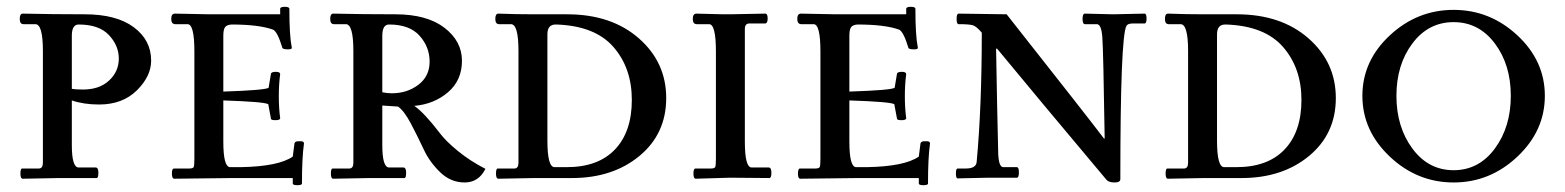

<svg xmlns="http://www.w3.org/2000/svg" viewBox="-20 -523 4596 564"><path d="M154 0 47 2Q40 2 40 -13Q40 -28 45 -28H94Q106 -28 106 -45V-373Q106 -452 84 -452H49Q38 -452 38 -467.5Q38 -483 47 -483Q136 -481 229 -481Q322 -481 373 -443Q424 -405 424 -345Q424 -299 382 -257.5Q340 -216 271 -216Q226 -216 191 -228V-97Q191 -31 211 -31H261Q269 -31 269 -15.5Q269 0 264 0ZM211 -451Q191 -451 191 -418V-262Q202 -260 224 -260Q272 -260 300.5 -286.5Q329 -313 329 -351Q329 -389 300 -420Q271 -451 211 -451Z M494 -483 596 -481H803V-497Q803 -503 816.5 -503Q830 -503 830 -497Q830 -418 837 -384Q839 -378 826 -378Q809 -378 809 -384Q795 -430 782 -436Q740 -451 660 -451Q646 -450 641 -443Q636 -436 636 -418V-254Q757 -258 769 -265L776 -307Q778 -312 790.5 -312Q803 -312 803 -305Q799 -276 799 -240.5Q799 -205 803 -176Q803 -170 789.5 -170Q776 -170 776 -174L768 -217Q756 -224 636 -228V-107Q636 -32 656 -32H688Q798 -34 840 -63L845 -102Q847 -108 855.5 -108Q864 -108 867 -108Q873 -106 873 -102Q867 -60 867 16Q867 21 853.5 21Q840 21 840 16V0H662L492 2Q485 2 485 -13Q485 -28 491 -28H536Q547 -28 549 -32.5Q551 -37 551 -57V-372Q551 -452 531 -452H495Q483 -452 483 -467.5Q483 -483 494 -483Z M1066 0 959 2Q952 2 952 -13Q952 -28 957 -28H1006Q1018 -28 1018 -45V-373Q1018 -452 996 -452H961Q950 -452 950 -467.5Q950 -483 959 -483Q1048 -481 1141 -481Q1234 -481 1285.5 -441.5Q1337 -402 1337 -344.5Q1337 -287 1296 -252Q1255 -217 1197 -212Q1226 -192 1272 -132Q1289 -109 1325 -79.5Q1361 -50 1406 -27Q1386 13 1345 13Q1304 13 1273 -17Q1242 -47 1225 -83.5Q1208 -120 1187.5 -159Q1167 -198 1149 -210L1103 -213V-97Q1103 -31 1123 -31H1165Q1173 -31 1173 -15.5Q1173 0 1168 0ZM1123 -451Q1103 -451 1103 -418V-252Q1117 -249 1131 -249Q1176 -249 1209 -274Q1242 -299 1242 -342Q1242 -385 1212.5 -418Q1183 -451 1123 -451Z M1551 0 1444 2Q1437 2 1437 -13Q1437 -28 1442 -28H1491Q1503 -28 1503 -45V-373Q1503 -452 1481 -452H1446Q1435 -452 1435 -467.5Q1435 -483 1444 -483Q1496 -481 1549 -481H1646Q1776 -481 1856.5 -410.5Q1937 -340 1937 -235Q1937 -130 1858.5 -65Q1780 0 1660 0ZM1612 -451Q1588 -451 1588 -422V-110Q1588 -32 1609 -32H1645Q1737 -32 1786.5 -84Q1836 -136 1836 -229.5Q1836 -323 1782 -385Q1728 -447 1615 -451Q1613 -451 1612 -451Z M2026 -483 2105 -481Q2116 -481 2124 -481L2228 -483Q2235 -483 2235 -468.5Q2235 -454 2227 -454H2181Q2168 -454 2168 -438V-107Q2168 -31 2188 -31H2238Q2246 -31 2246 -15.5Q2246 0 2240 0L2124 -1L2024 2Q2017 2 2017 -13Q2017 -28 2023 -28H2068Q2079 -28 2081 -32.5Q2083 -37 2083 -57V-372Q2083 -452 2063 -452H2027Q2015 -452 2015 -467.5Q2015 -483 2026 -483Z M2333 -483 2435 -481H2642V-497Q2642 -503 2655.5 -503Q2669 -503 2669 -497Q2669 -418 2676 -384Q2678 -378 2665 -378Q2648 -378 2648 -384Q2634 -430 2621 -436Q2579 -451 2499 -451Q2485 -450 2480 -443Q2475 -436 2475 -418V-254Q2596 -258 2608 -265L2615 -307Q2617 -312 2629.5 -312Q2642 -312 2642 -305Q2638 -276 2638 -240.5Q2638 -205 2642 -176Q2642 -170 2628.5 -170Q2615 -170 2615 -174L2607 -217Q2595 -224 2475 -228V-107Q2475 -32 2495 -32H2527Q2637 -34 2679 -63L2684 -102Q2686 -108 2694.5 -108Q2703 -108 2706 -108Q2712 -106 2712 -102Q2706 -60 2706 16Q2706 21 2692.5 21Q2679 21 2679 16V0H2501L2331 2Q2324 2 2324 -13Q2324 -28 2330 -28H2375Q2386 -28 2388 -32.5Q2390 -37 2390 -57V-372Q2390 -452 2370 -452H2334Q2322 -452 2322 -467.5Q2322 -483 2333 -483Z M3250 -481 3342 -483Q3348 -483 3348 -468.5Q3348 -454 3342 -454H3307Q3293 -454 3289 -447Q3271 -416 3271 3Q3271 13 3254.5 13Q3238 13 3231 6Q3031 -232 2909 -380H2906Q2909 -203 2912 -84Q2912 -32 2927 -32H2967Q2973 -32 2973 -16.5Q2973 -1 2967 -1H2884L2793 1Q2788 1 2788 -13.5Q2788 -28 2793 -28H2817Q2848 -28 2849 -48Q2864 -210 2864 -427Q2848 -446 2837 -449Q2826 -452 2796 -452Q2790 -452 2790 -467.5Q2790 -483 2796 -483L2937 -481Q3180 -173 3223 -116H3225Q3221 -378 3218 -415Q3215 -452 3202 -452H3167Q3160 -452 3160 -467.5Q3160 -483 3167 -483Z M3518 0 3411 2Q3404 2 3404 -13Q3404 -28 3409 -28H3458Q3470 -28 3470 -45V-373Q3470 -452 3448 -452H3413Q3402 -452 3402 -467.5Q3402 -483 3411 -483Q3463 -481 3516 -481H3613Q3743 -481 3823.5 -410.5Q3904 -340 3904 -235Q3904 -130 3825.5 -65Q3747 0 3627 0ZM3579 -451Q3555 -451 3555 -422V-110Q3555 -32 3576 -32H3612Q3704 -32 3753.5 -84Q3803 -136 3803 -229.5Q3803 -323 3749 -385Q3695 -447 3582 -451Q3580 -451 3579 -451Z M4062.5 -419Q4143 -494 4250 -494Q4357 -494 4437.5 -419Q4518 -344 4518 -241.5Q4518 -139 4437.5 -63Q4357 13 4250 13Q4143 13 4062.5 -63Q3982 -139 3982 -241.5Q3982 -344 4062.5 -419ZM4371 -395.5Q4324 -458 4250 -458Q4176 -458 4129 -395.5Q4082 -333 4082 -241.5Q4082 -150 4129 -86.5Q4176 -23 4250 -23Q4324 -23 4371 -86.5Q4418 -150 4418 -241.5Q4418 -333 4371 -395.5Z"/></svg>

Font: Sedan SC
Style: Regular
Weight: 400
Designer: Sebastian Salazar
Foundry: Sebastian Salazar
Version: Version 1.001